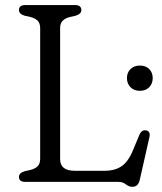

<svg xmlns="http://www.w3.org/2000/svg" viewBox="-20 -720 643 760"><path d="M280 -658 256 -652.5Q238.5 -648 228.2 -638Q218 -628 218 -608.5V-90Q218 -44 276 -44H394Q434.5 -44 461.2 -62Q488 -80 507.5 -128L532 -187Q541 -207 558 -204Q577.5 -200.5 571 -175L533 -7Q526.5 19.5 504 19.5Q490.5 19.5 478.2 9.8Q466 0 450 0H80.5Q55 0 55 -20Q55 -35 77 -42L101 -47.5Q119 -52 129 -62Q139 -72 139 -91.5V-608.5Q139 -628 129 -638Q119 -648 101 -652.5L77 -658Q55 -665 55 -680Q55 -700 80.5 -700H277Q302 -700 302 -680Q302 -665 280 -658ZM533.5 -360.5Q510.5 -360.5 496.5 -374.8Q482.5 -389 482.5 -411Q482.5 -432.5 496.5 -446.5Q510.5 -460.5 533.5 -460.5Q557 -460.5 570.8 -446.5Q584.5 -432.5 584.5 -411Q584.5 -389 570.8 -374.8Q557 -360.5 533.5 -360.5Z"/></svg>

Font: Fraunces 9pt SuperSoft Light
Style: Regular
Weight: 300
Version: Version 1.000;[b76b70a41]